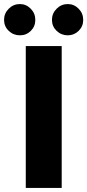

<svg xmlns="http://www.w3.org/2000/svg" viewBox="-82 -926 430 946"><path d="M-62 -828Q-62 -860 -39 -883Q-16 -906 16 -906Q47 -906 69.5 -883Q92 -860 92 -828Q92 -796 70 -774Q48 -752 16 -752Q-16 -752 -39 -774Q-62 -796 -62 -828ZM174 -828Q174 -860 197 -883Q220 -906 252 -906Q283 -906 305.5 -883Q328 -860 328 -828Q328 -796 305.5 -774Q283 -752 252 -752Q220 -752 197 -774Q174 -796 174 -828ZM45 -699H222V0H45Z"/></svg>

Font: Prompt
Style: Bold
Weight: 700
Designer: Katatrad Team
Foundry: CadsonDemak
Version: Version 1.000